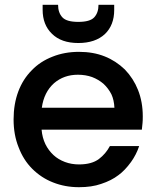

<svg xmlns="http://www.w3.org/2000/svg" viewBox="-20 -778 657 807"><path d="M307.1 -463.9Q248.5 -463.9 207 -428.2Q164.6 -390.1 155.8 -325.2H460.9Q459.5 -357.4 448.2 -381.8Q435.1 -407.2 415 -425.8Q394 -443.8 367.2 -454.1Q339.8 -463.9 307.1 -463.9ZM37.1 -275.9Q37.1 -340.8 57.1 -394Q76.7 -445.8 113.8 -482.9Q149.4 -520 201.2 -540Q251.5 -560.1 312 -560.1Q372.1 -560.1 419.9 -541Q466.8 -522.5 504.9 -485.8Q541 -448.2 560.1 -399.9Q580.1 -349.6 580.1 -289.1Q580.1 -270 579.1 -261.2L576.2 -232.9H154.8Q157.7 -199.2 170.9 -171.9Q183.6 -146 205.1 -126Q224.6 -107.9 252.9 -97.2Q280.3 -86.9 312 -86.9Q365.7 -86.9 396 -109.9Q424.3 -131.3 441.9 -164.1H564.9Q553.2 -128.4 530.8 -97.2Q504.9 -61.5 478 -42Q448.2 -19 404.8 -4.9Q365.7 8.8 312 8.8Q253.4 8.8 203.1 -11.2Q153.8 -30.3 115.2 -68.8Q78.1 -106 58.1 -159.2Q37.1 -211.4 37.1 -275.9ZM159.2 -736.8V-757.8H224.1Q224.1 -724.6 242.2 -705.1Q259.8 -686 309.1 -686Q358.4 -686 376 -705.1Q394 -724.6 394 -757.8H460V-735.8Q460 -672.4 420.9 -634.8Q380.4 -597.2 309.1 -597.2Q237.3 -597.2 198.2 -636.2Q159.2 -673.8 159.2 -736.8Z"/></svg>

Font: PoppinsZ Medium
Style: Regular
Weight: 500
Designer: Ninad Kale (Devanagari), Jonny Pinhorn (Latin)
Foundry: Indian Type Foundry
Version: Version 3.002;FEAKit 1.0